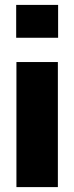

<svg xmlns="http://www.w3.org/2000/svg" viewBox="-20 -763 303 783"><path d="M46 -609V-743H217V-609ZM47 0V-510H216V0Z"/></svg>

Font: Saira SemiCondensed ExtraBold
Style: Regular
Weight: 800
Width: 4
Designer: Hector Gatti with collaboration of the Omnibus-Type team
Foundry: Omnibus-Type
Version: Version 1.101